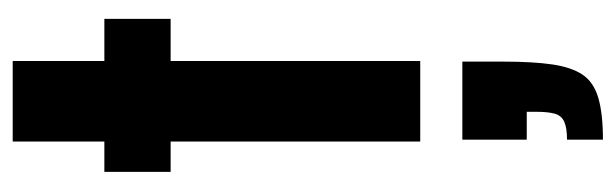

<svg xmlns="http://www.w3.org/2000/svg" viewBox="-362 -336 993 310"><g transform="rotate(-90 135.0 -181.5)"><path d="M61 0V-403H12V-510H61V-658H191V-510H259V-403H191V0ZM64 295V237Q83 237 93 232.5Q103 228 106 217Q109 206 109 187V172H64V68H190V135Q190 182 185.5 213Q181 244 169 262Q157 280 131.5 287.5Q106 295 64 295Z"/></g></svg>

Font: Saira ExtraCondensed ExtraBold
Style: Regular
Weight: 800
Width: 2
Designer: Hector Gatti with collaboration of the Omnibus-Type team
Foundry: Omnibus-Type
Version: Version 1.101